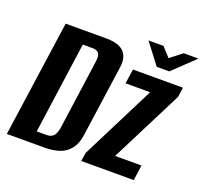

<svg xmlns="http://www.w3.org/2000/svg" viewBox="-115 -784 973 917"><g transform="rotate(20 372.0 -325.5)"><path d="M7 0 91 -591H298Q340 -591 365.5 -579Q391 -567 401.5 -542.5Q412 -518 406 -481L356 -127Q350 -78 328.5 -50Q307 -22 274 -11Q241 0 198 0ZM137 -60H188Q208 -60 221 -72Q234 -84 239 -117L288 -468Q293 -501 283 -513Q273 -525 253 -525H202ZM385 0 392 -44 582 -421H457L468 -495H722L715 -446L529 -78H663L652 0ZM570 -546 490 -651H566L609 -604L669 -651H744L634 -546Z"/></g></svg>

Font: Alumni Sans
Style: Bold Italic
Weight: 700
Italic angle: -8°
Designer: Robert E. Leuschke
Foundry: Robert E. Leuschke
Version: Version 1.016